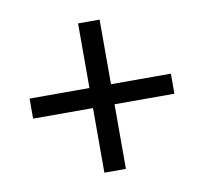

<svg xmlns="http://www.w3.org/2000/svg" viewBox="-63 -690 681 641"><g transform="rotate(-10 277.5 -369.0)"><path d="M241 -116H314V-335H517V-403H314V-622H241V-403H38V-335H241Z"/></g></svg>

Font: Source Han Sans HK
Style: Regular
Weight: 400
Designer: Ryoko NISHIZUKA 西塚涼子 (kana, bopomofo & ideographs); Paul D. Hunt (Latin, Greek & Cyrillic); Sandoll Communications 산돌커뮤니
Foundry: Adobe
Version: Version 2.000;hotconv 1.0.107;makeotfexe 2.5.65593